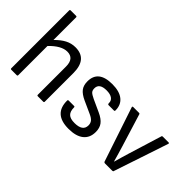

<svg xmlns="http://www.w3.org/2000/svg" viewBox="-63 -1117 1562 1562"><g transform="rotate(45 717.5 -336.0)"><path d="M80 0Q71 0 71 -9V-674Q71 -683 80 -683H142Q151 -683 151 -674V-414Q193 -457 233.5 -478Q274 -499 320 -499Q456 -499 456 -338V-9Q456 0 447 0H385Q376 0 376 -9V-333Q376 -427 298 -427Q230 -427 151 -345V-9Q151 0 142 0Z M748 11Q577 11 578 -144Q578 -153 588 -153H649Q657 -153 657 -145Q657 -99 678.5 -78Q700 -57 749 -57Q844 -57 844 -124Q844 -149 830.5 -165.5Q817 -182 786 -196L678 -245Q628 -268 606 -296.5Q584 -325 584 -371Q584 -499 744 -499Q827 -499 870.5 -463.5Q914 -428 913 -364Q913 -356 904 -356H843Q833 -356 833 -370Q834 -398 811.5 -414Q789 -430 747 -430Q664 -430 664 -371Q664 -347 676 -334.5Q688 -322 722 -306L829 -257Q879 -234 901.5 -204.5Q924 -175 924 -128Q924 -61 879 -25Q834 11 748 11Z M1156 0Q1149 0 1145 -7L988 -477Q985 -487 996 -487H1062Q1071 -487 1072 -480L1159 -198Q1169 -164 1179 -131Q1189 -98 1198 -64H1200Q1209 -98 1219 -131Q1229 -164 1239 -198L1326 -480Q1327 -487 1336 -487H1402Q1412 -487 1409 -477L1252 -7Q1251 0 1242 0Z"/></g></svg>

Font: Sofia Sans Semi Condensed
Style: Regular
Weight: 400
Designer: Botio Nikoltchev, Ani Petrova
Foundry: lettersoup
Version: Version 4.100; ttfautohint (v1.8.4.7-5d5b)